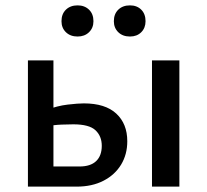

<svg xmlns="http://www.w3.org/2000/svg" viewBox="-20 -695 772 715"><path d="M84 0V-470H179V-75H276Q317 -75 338 -95Q359 -115 359 -152Q359 -188 335.5 -210Q312 -232 253 -232Q241 -232 210.5 -231Q180 -230 152 -224V-285Q193 -301 232 -305.5Q271 -310 292 -310Q372 -310 413 -272Q454 -234 454 -169Q454 -120 431 -82Q408 -44 365.5 -22Q323 0 265 0ZM546 0V-470H648V0ZM269 -559Q242 -559 225.5 -575Q209 -591 209 -616Q209 -643 225.5 -659Q242 -675 269 -675Q295 -675 311.5 -659Q328 -643 328 -616Q328 -591 311.5 -575Q295 -559 269 -559ZM464 -559Q437 -559 420.5 -575Q404 -591 404 -616Q404 -643 420.5 -659Q437 -675 464 -675Q490 -675 506 -659Q522 -643 522 -616Q522 -591 506 -575Q490 -559 464 -559Z"/></svg>

Font: Ysabeau SC SemiBold
Style: Regular
Weight: 600
Designer: Christian Thalmann (Catharsis Fonts)
Version: Version 2.001;gftools[0.9.30]; featfreeze: smcp